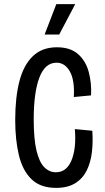

<svg xmlns="http://www.w3.org/2000/svg" viewBox="-20 -902 510 934"><path d="M253 12Q177 12 133.5 -30Q90 -72 72 -146.5Q54 -221 54 -318Q54 -428 74.5 -507Q95 -586 140 -629Q185 -672 257 -672Q322 -672 359.5 -639Q397 -606 411.5 -552.5Q426 -499 423 -438L339 -430Q344 -511 320 -554Q296 -597 255 -597Q199 -597 171.5 -524.5Q144 -452 144 -322Q144 -226 157.5 -169.5Q171 -113 195.5 -88.5Q220 -64 252 -64Q304 -64 328 -122.5Q352 -181 344 -274L429 -266Q433 -211 427 -161Q421 -111 401.5 -72Q382 -33 345.5 -10.5Q309 12 253 12ZM268 -734H197L254 -882H346Z"/></svg>

Font: Bricolage Grotesque 12pt Condensed
Style: Regular
Weight: 400
Width: 3
Designer: Mathieu Triay
Foundry: Atelier Triay
Version: Version 1.001; ttfautohint (v1.8.4.7-5d5b);gftools[0.9.33.de